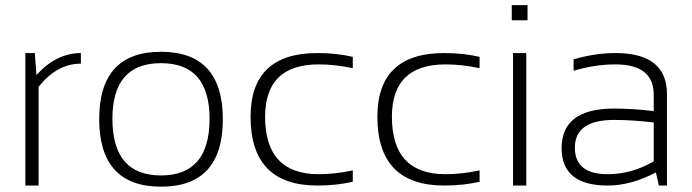

<svg xmlns="http://www.w3.org/2000/svg" viewBox="-20 -718 2679 743"><path d="M78.1 0V-512.7H114.7L121.1 -427.7Q198.2 -512.7 293 -512.7V-471.7Q201.2 -471.7 129.4 -382.3V0Z M603 -39.1Q791 -39.1 791 -258.3Q791 -473.6 603 -473.6Q415 -473.6 415 -258.3Q415 -39.1 603 -39.1ZM363.8 -256.3Q363.8 -517.6 603 -517.6Q842.3 -517.6 842.3 -256.3Q842.3 4.4 603 4.4Q364.7 4.4 363.8 -256.3Z M1345.2 -14.6Q1281.7 0 1208.5 0Q949.7 0 949.7 -266.1Q949.7 -512.7 1208.5 -512.7Q1281.7 -512.7 1345.2 -498V-454.1Q1276.9 -468.8 1213.4 -468.8Q1005.9 -468.8 1005.9 -266.1Q1005.9 -43.9 1213.4 -43.9Q1276.9 -43.9 1345.2 -58.6Z M1835.9 -14.6Q1772.5 0 1699.2 0Q1440.4 0 1440.4 -266.1Q1440.4 -512.7 1699.2 -512.7Q1772.5 -512.7 1835.9 -498V-454.1Q1767.6 -468.8 1704.1 -468.8Q1496.6 -468.8 1496.6 -266.1Q1496.6 -43.9 1704.1 -43.9Q1767.6 -43.9 1835.9 -58.6Z M2021.5 -698.2V-639.6H1960.4V-698.2ZM2016.6 -512.7V0H1965.3V-512.7Z M2153.3 -145Q2153.3 -297.9 2356.4 -297.9Q2428.2 -297.9 2509.8 -288.1V-351.1Q2509.8 -468.8 2361.8 -468.8Q2282.7 -468.8 2199.7 -444.3V-488.3Q2282.7 -512.7 2361.8 -512.7Q2561 -512.7 2561 -353.5V0H2529.8L2518.1 -50.8Q2421.9 0 2331.5 0Q2153.3 0 2153.3 -145ZM2356.4 -253.9Q2204.6 -253.9 2204.6 -146.5Q2204.6 -43.9 2331.5 -43.9Q2425.3 -43.9 2509.8 -93.8V-244.1Q2428.2 -253.9 2356.4 -253.9Z"/></svg>

Font: Voltera Light
Style: Light
Weight: 300
Designer: Bernd Montag
Version: Version 1.301